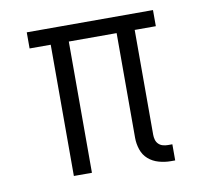

<svg xmlns="http://www.w3.org/2000/svg" viewBox="-65 -601 731 680"><g transform="rotate(-10 300.0 -261.0)"><path d="M496 8Q475 8 453.5 2Q432 -4 416 -18Q400 -32 393 -53Q386 -74 386 -95V-472H214V0H149V-472H73V-530H527V-472H451V-95Q451 -86 453.5 -77Q456 -68 462.5 -61.5Q469 -55 478 -52.5Q487 -50 496 -50H512V8Z"/></g></svg>

Font: Iosevka Slab Light Extended
Style: Regular
Weight: 300
Width: 7
Monospace: yes
Designer: Belleve Invis
Foundry: Belleve Invis
Version: Version 11.1.0; ttfautohint (v1.8.3)